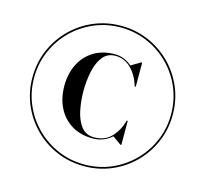

<svg xmlns="http://www.w3.org/2000/svg" viewBox="-109 -884 1089 1018"><g transform="rotate(15 435.0 -375.0)"><path d="M50 -375Q50 -455 79.8 -524.8Q109.5 -594.5 162.5 -647.5Q215.5 -700.5 285.2 -730.2Q355 -760 435 -760Q515 -760 584.8 -730.2Q654.5 -700.5 707.5 -647.5Q760.5 -594.5 790.2 -524.8Q820 -455 820 -375Q820 -295 790.2 -225.2Q760.5 -155.5 707.5 -102.5Q654.5 -49.5 584.8 -19.8Q515 10 435 10Q355 10 285.2 -19.8Q215.5 -49.5 162.5 -102.5Q109.5 -155.5 79.8 -225.2Q50 -295 50 -375ZM59 -375Q59 -297.5 88.2 -229.2Q117.5 -161 169.2 -109.2Q221 -57.5 289.2 -28.2Q357.5 1 435 1Q512.5 1 580.8 -28.2Q649 -57.5 700.8 -109.2Q752.5 -161 781.8 -229.2Q811 -297.5 811 -375Q811 -452.5 781.8 -520.8Q752.5 -589 700.8 -640.8Q649 -692.5 580.8 -721.8Q512.5 -751 435 -751Q357.5 -751 289.2 -721.8Q221 -692.5 169.2 -640.8Q117.5 -589 88.2 -520.8Q59 -452.5 59 -375ZM598 -282V-150H593L545.5 -183.5Q525.5 -165 499.2 -154.5Q473 -144 441 -144Q374 -144 325.5 -174Q277 -204 251 -256Q225 -308 225 -375Q225 -442 251 -494Q277 -546 325.5 -576Q374 -606 441 -606Q468.5 -606 492.2 -596.2Q516 -586.5 535 -569.5L587 -600H592V-468H586Q570 -525 533.2 -561.8Q496.5 -598.5 447 -598.5Q402 -598.5 376.5 -565.2Q351 -532 340.5 -480.8Q330 -429.5 330 -375Q330 -320.5 340.5 -269.2Q351 -218 376.5 -184.8Q402 -151.5 447 -151.5Q507 -151.5 542.8 -190Q578.5 -228.5 592 -282Z"/></g></svg>

Font: Bodoni* 24pt
Style: Bold
Weight: 700
Version: Version 2.3